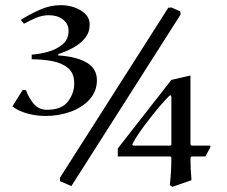

<svg xmlns="http://www.w3.org/2000/svg" viewBox="-20 -716 882 745"><path d="M206 -506V-501Q279 -496 317.5 -472.5Q356 -449 356 -405Q356 -361 327 -329.5Q298 -298 252.5 -282Q207 -266 157 -266Q122 -266 88 -275Q54 -284 28 -303L68 -367L81 -366Q89 -341 109 -315.5Q129 -290 162 -290Q219 -290 243.5 -322Q268 -354 268 -392Q268 -432 244 -452Q220 -472 182 -479Q144 -486 103 -486V-504Q133 -506 166 -515Q199 -524 222.5 -543.5Q246 -563 246 -596Q246 -624 224 -640.5Q202 -657 170 -657Q144 -657 119.5 -646.5Q95 -636 73 -624L61 -639Q94 -660 134 -678Q174 -696 216 -696Q244 -696 269.5 -687Q295 -678 311.5 -661.5Q328 -645 328 -620Q328 -591 310.5 -569Q293 -547 265 -531.5Q237 -516 206 -506ZM645 -687 679 -672 681 -660 257 6 213 -13V-27L633 -686ZM719 -156 723 -151H795L797 -146L777 -109H723L719 -104Q719 -82 720 -60.5Q721 -39 723 -17L649 9L639 2Q645 -51 645 -105L641 -109H437V-140L645 -406L719 -423ZM641 -151 645 -154V-341L641 -347Q639 -347 619 -325.5Q599 -304 573 -271Q538 -227 521 -202Q504 -177 499 -166.5Q494 -156 493 -155L497 -151Z"/></svg>

Font: Aref Ruqaa Ink
Style: Bold
Weight: 700
Designer: Abdullah Aref
Version: Version 1.005